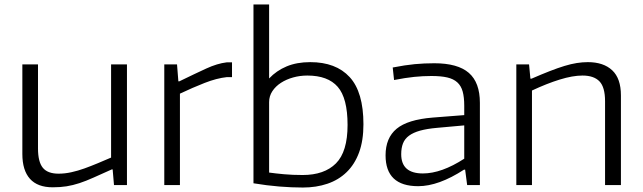

<svg xmlns="http://www.w3.org/2000/svg" viewBox="-20 -828 2877 859"><path d="M216 10Q148 10 114 -28Q80 -66 80 -139V-540H150V-164Q150 -104 171.5 -77.5Q193 -51 242 -51Q270 -51 299.5 -57.5Q329 -64 358 -74.5Q387 -85 417 -97.5Q447 -110 477 -123V-540H548V0H490L484 -70H480Q433 -49 398.5 -33.5Q364 -18 335 -8.5Q306 1 278 5.5Q250 10 216 10Z M715 -540H772L778 -464H782Q854 -499 903 -521.5Q952 -544 994 -549H1018V-483H995Q949 -478 895.5 -457Q842 -436 785 -409V0H715Z M1335 11Q1285 11 1229.5 6.5Q1174 2 1114 -8V-808H1184V-477Q1217 -512 1262.5 -531Q1308 -550 1368 -550Q1483 -550 1544.5 -483Q1606 -416 1606 -272Q1606 -199 1586.5 -146Q1567 -93 1531 -58Q1495 -23 1445 -6Q1395 11 1335 11ZM1334 -45Q1431 -45 1483 -97Q1535 -149 1535 -269Q1535 -389 1491 -439.5Q1447 -490 1355 -490Q1322 -490 1291.5 -481.5Q1261 -473 1237 -457.5Q1213 -442 1198.5 -420Q1184 -398 1184 -371V-56Q1212 -52 1250.5 -48.5Q1289 -45 1334 -45Z M1851 5Q1705 5 1705 -133Q1705 -211 1754.5 -252Q1804 -293 1916 -302L2057 -313V-355Q2057 -393 2050 -418.5Q2043 -444 2026 -459.5Q2009 -475 1981 -481.5Q1953 -488 1910 -488Q1872 -488 1833 -484Q1794 -480 1743 -470L1737 -526Q1793 -537 1835.5 -541Q1878 -545 1923 -545Q2028 -545 2077.5 -502Q2127 -459 2127 -368V0H2070L2061 -69H2056Q1942 5 1851 5ZM1872 -52Q1955 -52 2057 -118V-267L1935 -256Q1890 -252 1859.5 -243.5Q1829 -235 1810 -221Q1791 -207 1783 -186.5Q1775 -166 1775 -138Q1775 -52 1872 -52Z M2290 -540H2347L2353 -476H2358Q2404 -496 2440 -510Q2476 -524 2505.5 -533Q2535 -542 2560.5 -546Q2586 -550 2610 -550Q2680 -550 2719 -513.5Q2758 -477 2758 -401V0H2687V-375Q2687 -438 2662 -464Q2637 -490 2586 -490Q2542 -490 2484 -472Q2426 -454 2360 -423V0H2290Z"/></svg>

Font: Encode Sans Wide
Style: Light
Weight: 300
Designer: Pablo Impallari, Andres Torresi
Foundry: Pablo Impallari, Andres Torresi
Version: Version 1.000; ttfautohint (v1.00) -l 8 -r 50 -G 200 -x 14 -